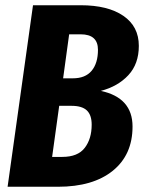

<svg xmlns="http://www.w3.org/2000/svg" viewBox="-20 -713 550 733"><path d="M486 -230Q486 -122 410.5 -61Q335 0 201 0H9L106 -693H288Q392 -693 451 -652.5Q510 -612 510 -538Q510 -469 470 -426Q430 -383 365 -366Q486 -340 486 -230ZM354 -523Q354 -582 288 -582H244L221 -414H258Q306 -414 330 -443Q354 -472 354 -523ZM330 -237Q330 -274 311.5 -291.5Q293 -309 253 -309H206L179 -114H218Q277 -114 303.5 -148.5Q330 -183 330 -237Z"/></svg>

Font: Fira Sans Extra Condensed
Style: Bold Italic
Weight: 700
Width: 3
Italic angle: -8°
Designer: Carrois Corporate & Edenspiekermann AG
Foundry: Carrois Corporate GbR & Edenspiekermann AG
Version: Version 4.203